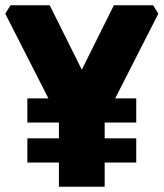

<svg xmlns="http://www.w3.org/2000/svg" viewBox="-22 -710 622 730"><path d="M-2 -658 18 -690H167L289 -445L411 -690H560L580 -658L416 -336H496V-244H376V-184H496V-92H376V0H202V-92H82V-184H202V-244H82V-336H162Z"/></svg>

Font: Oxanium ExtraBold
Style: Regular
Weight: 800
Designer: Severin Meyer
Version: Version 2.000